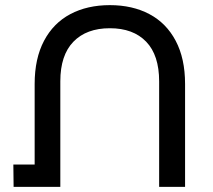

<svg xmlns="http://www.w3.org/2000/svg" viewBox="-20 -728 830 748"><path d="M562 -673C518 -696.3 466.7 -708 408 -708C349.3 -708 298 -696.3 254 -673C210 -649.7 175.8 -615 151.5 -569C127.2 -523 115 -467 115 -401V-87H32L33 0H215V-411C215 -479 232 -530.5 266 -565.5C300 -600.5 347.3 -618 408 -618C468.7 -618 515.8 -600.5 549.5 -565.5C583.2 -530.5 600 -479 600 -411V0H701V-401C701 -467 688.8 -523 664.5 -569C640.2 -615 606 -649.7 562 -673Z"/></svg>

Font: ICO Headline
Style: Regular
Weight: 500
Designer: Julieta Ulanovsky
Foundry: Julieta Ulanovsky
Version: Version 7.200